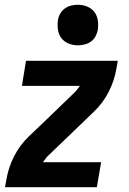

<svg xmlns="http://www.w3.org/2000/svg" viewBox="-20 -785 540 805"><path d="M1 0 7 -33Q15 -82 39 -129.5Q63 -177 102 -214L195 -303L287 -392Q295 -399 302 -407.5Q309 -416 315 -425H72L89 -530H474L468 -497Q460 -448 436 -400.5Q412 -353 373 -316L188 -138Q180 -131 173 -122.5Q166 -114 160 -105H404L386 0ZM306 -595Q286 -595 267.5 -602.5Q249 -610 237.5 -625Q226 -640 223 -660Q220 -680 223 -701Q225 -715 232.5 -728Q240 -741 252 -749.5Q264 -758 278 -761.5Q292 -765 306 -765Q327 -765 345.5 -757.5Q364 -750 375.5 -735Q387 -720 390 -700Q393 -680 390 -659Q387 -645 380 -632Q373 -619 361 -610.5Q349 -602 334.5 -598.5Q320 -595 306 -595Z"/></svg>

Font: Iosevka Curly XBdObl
Style: Regular
Weight: 800
Italic angle: -9°
Monospace: yes
Designer: Belleve Invis
Foundry: Belleve Invis
Version: Version 11.1.0; ttfautohint (v1.8.3)